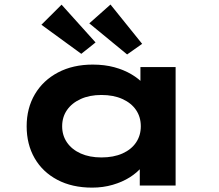

<svg xmlns="http://www.w3.org/2000/svg" viewBox="-20 -831 980 860"><path d="M392.5 9.4Q303 9.4 236.8 -25.6Q170.7 -60.6 135 -122.6Q99.4 -184.6 99.4 -265.3Q99.4 -346.4 136.2 -408.8Q173 -471.2 240 -506.5Q306.9 -541.7 395.5 -541.7Q448.2 -541.7 491.9 -529.9Q535.5 -518 569 -498Q602.6 -478.1 623 -454.9Q643.3 -431.6 648.4 -409.1L609 -405.1V-530.7H766.6V0H606.1V-144.4L639.2 -133.1Q635.9 -108 615 -82.8Q594.1 -57.6 561.1 -36.7Q528.2 -15.9 484.8 -3.2Q441.4 9.4 392.5 9.4ZM434.3 -125.8Q488.6 -125.8 528.4 -143.5Q568.2 -161.3 589.5 -192.9Q610.7 -224.5 610.7 -265.3Q610.7 -306.7 589.5 -338.1Q568.2 -369.5 528.4 -387.5Q488.6 -405.6 434.3 -405.6Q381.1 -405.6 341.5 -387.5Q301.9 -369.5 280.1 -338.1Q258.4 -306.7 258.4 -265.3Q258.4 -224.5 280.1 -192.9Q301.9 -161.3 341.5 -143.5Q381.1 -125.8 434.3 -125.8ZM549.4 -587.1 380 -726.4 474.9 -810.7 616.7 -634.6ZM344.1 -589.9 165.5 -720.1 255.8 -810.1 408 -640.9Z"/></svg>

Font: Lexend Tera
Style: Regular
Weight: 400
Designer: Bonnie Shaver-Troup, Thomas Jockin
Foundry: Lexend
Version: Version 1.007